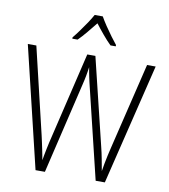

<svg xmlns="http://www.w3.org/2000/svg" viewBox="-99 -1031 982 1115"><g transform="rotate(10 391.5 -473.5)"><path d="M769 -713.9 595.2 0H541L412.6 -530.3Q408.7 -544.9 405.8 -558.6Q402.8 -572.3 399.9 -585.9Q397 -599.6 394.3 -614Q391.6 -628.4 389.2 -643.1Q387.2 -629.9 385.3 -616.9Q383.3 -604 380.9 -591.1Q378.4 -578.1 375.5 -564.7Q372.6 -551.3 369.1 -537.1L241.7 0H186.5L15.1 -713.9H65.4L186.5 -204.1Q191.4 -181.6 195.8 -162.1Q200.2 -142.6 203.6 -125Q207 -107.4 210.2 -92.3Q213.4 -77.1 215.3 -64Q218.3 -81.1 221.7 -99.6Q225.1 -118.2 229 -136.2Q232.9 -154.3 236.6 -171.6Q240.2 -189 244.6 -205.1L365.7 -713.9H413.6L537.6 -203.6Q542.5 -184.1 546.4 -166.3Q550.3 -148.4 553.5 -131.6Q556.6 -114.7 559.8 -97.7Q563 -80.6 566.4 -61.5Q570.3 -85.9 574.5 -108.9Q578.6 -131.8 584 -155.3Q589.4 -178.7 595.2 -203.6L718.3 -713.9ZM416 -947.3Q428.2 -925.3 447.3 -896.7Q466.3 -868.2 486.3 -841.3Q506.3 -814.5 520.5 -796.9V-789.1H489.3Q465.3 -812.5 439.7 -843.3Q414.1 -874 392.6 -902.3Q370.6 -875 344.7 -843.5Q318.8 -812 295.4 -789.1H264.2V-796.9Q280.3 -816.4 300 -843.5Q319.8 -870.6 338.4 -898.4Q356.9 -926.3 368.2 -947.3Z"/></g></svg>

Font: Open Sans SemiCondensed Light
Style: Regular
Weight: 300
Width: 4
Designer: Monotype Design Team
Foundry: Monotype Imaging Inc.
Version: Version 3.000